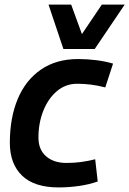

<svg xmlns="http://www.w3.org/2000/svg" viewBox="-20 -809 565 839"><path d="M236 10Q130 10 76.5 -41.5Q23 -93 23 -185Q23 -294 57.5 -376.5Q92 -459 159 -505Q226 -551 321 -551Q361 -551 401 -546Q441 -541 474 -531L440 -427Q405 -436 375.5 -439.5Q346 -443 317 -443Q267 -443 229 -411Q191 -379 169.5 -325.5Q148 -272 148 -208Q148 -155 181.5 -126Q215 -97 270 -97Q304 -97 334 -101Q364 -105 396 -113L407 -16Q371 -3 326 3.5Q281 10 236 10ZM525 -789 394 -595H257L192 -789H291L338 -660L425 -789Z"/></svg>

Font: Georama SemiBold
Style: Italic
Weight: 600
Italic angle: -9°
Designer: Jean-Baptiste Levee
Foundry: Production Type
Version: Version 1.000